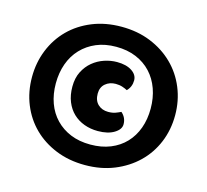

<svg xmlns="http://www.w3.org/2000/svg" viewBox="-93 -725 898 833"><g transform="rotate(15 356.5 -308.5)"><path d="M35 -308Q35 -373 58 -430Q81 -487 123 -529Q165 -571 224 -595Q283 -619 355 -619Q427 -619 486 -595Q545 -571 588 -529Q631 -487 654.5 -430Q678 -373 678 -308Q678 -242 654.5 -185.5Q631 -129 588 -87.5Q545 -46 486 -22Q427 2 355 2Q283 2 224 -22Q165 -46 123 -87.5Q81 -129 58 -185.5Q35 -242 35 -308ZM355 -529Q305 -529 266 -512.5Q227 -496 199 -466.5Q171 -437 156.5 -396.5Q142 -356 142 -308Q142 -260 156.5 -220Q171 -180 199 -151Q227 -122 266 -106Q305 -90 355 -90Q405 -90 444.5 -106Q484 -122 511.5 -151Q539 -180 553.5 -220Q568 -260 568 -308Q568 -356 553.5 -396.5Q539 -437 511.5 -466.5Q484 -496 444.5 -512.5Q405 -529 355 -529ZM394 -373Q367 -373 348 -357Q329 -341 329 -312Q329 -281 347 -264Q365 -247 393 -247Q412 -247 425.5 -252Q439 -257 449 -262Q472 -242 472 -212Q472 -189 444 -172Q416 -155 371 -155Q338 -155 309.5 -165.5Q281 -176 260 -196Q239 -216 227 -245.5Q215 -275 215 -313Q215 -352 229.5 -380.5Q244 -409 267 -428Q290 -447 318.5 -456.5Q347 -466 375 -466Q417 -466 442 -449.5Q467 -433 467 -408Q467 -379 447 -359Q438 -364 424.5 -368.5Q411 -373 394 -373Z"/></g></svg>

Font: Baloo Bhaina
Style: Regular
Weight: 400
Designer: Manish Minz, Shuchita Grover and Ek Type
Foundry: Ek Type
Version: Version 1.443;PS 1.000;hotconv 16.6.51;makeotf.lib2.5.65220;